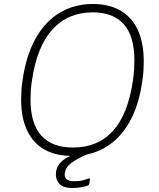

<svg xmlns="http://www.w3.org/2000/svg" viewBox="-20 -772 798 963"><path d="M342 10Q260 10 203 -22Q146 -54 116 -117.5Q86 -181 86 -273Q86 -296 87.5 -320Q89 -344 93 -369Q111 -494 158.5 -579Q206 -664 279.5 -708Q353 -752 446 -752Q527 -752 584 -719Q641 -686 671 -622Q701 -558 701 -463Q701 -441 699.5 -417Q698 -393 694 -367Q677 -244 629.5 -160Q582 -76 509 -33Q436 10 342 10ZM346 -32Q471 -32 547 -116Q623 -200 647 -371Q651 -398 652.5 -423Q654 -448 654 -470Q654 -591 601 -650.5Q548 -710 445 -710Q321 -710 243 -624.5Q165 -539 140 -367Q136 -342 134.5 -318Q133 -294 133 -273Q133 -152 187 -92Q241 -32 346 -32ZM261 91Q264 69 276.5 51.5Q289 34 315.5 19Q342 4 385 -8L417 2Q364 25 336.5 46Q309 67 305 97Q302 117 313.5 127Q325 137 355 137Q379 137 397 132Q415 127 422 124Q427 122 429.5 123.5Q432 125 431 129L428 149Q427 153 425.5 155Q424 157 422 158Q409 163 388 167Q367 171 344 171Q295 171 276 148Q257 125 261 91Z"/></svg>

Font: Libre Franklin Thin
Style: Italic
Weight: 100
Italic angle: -8°
Designer: Pablo Impallari, Rodrigo Fuenzalida, Nhung Nguyen
Foundry: Impallari Type
Version: Version 3.000